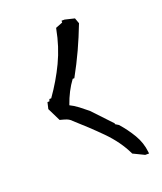

<svg xmlns="http://www.w3.org/2000/svg" viewBox="-137 -801 778 921"><g transform="rotate(-20 251.5 -341.0)"><path d="M287.1 -702.6V-711.9H301.8H302.7L351.6 -700.2L361.8 -671.9Q337.4 -608.4 310.8 -550.5Q284.2 -492.7 250.5 -431.6H242.2Q206.5 -383.8 183.6 -317.9Q204.1 -308.1 225.1 -292.2Q246.1 -276.4 267.1 -258.8L358.4 -162.1V-157.7L375 -147.5Q407.7 -110.8 432.9 -68.4Q458 -25.9 462.9 21.5L463.9 30.3H446.3H444.3L387.7 2.9L386.7 0.5Q355 -65.9 295.9 -126Q235.8 -186.5 171.4 -243.2V-243.7Q160.6 -253.9 147.5 -258.5Q134.3 -263.2 115.7 -267.6L82.5 -335L90.3 -368.2H100.1L104 -378.9H113.3Q163.1 -449.2 198.2 -522.9Q233.9 -598.1 250 -684.1L251 -688.5Z"/></g></svg>

Font: Bakudai
Style: Bold
Weight: 700
Version: Version 1.48